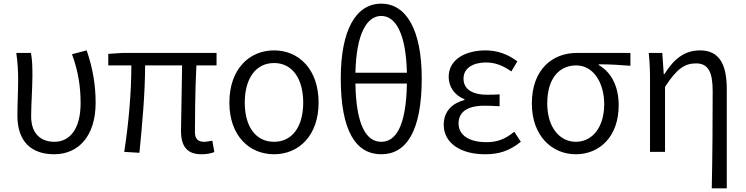

<svg xmlns="http://www.w3.org/2000/svg" viewBox="-20 -829 4073 1048"><path d="M276 13C407 13 502 -85 502 -268C502 -365 486 -459 453 -554L373 -533C409 -435 420 -349 420 -266C420 -121 358 -55 277 -55C210 -55 150 -92 150 -194C150 -260 157 -352 157 -415C157 -462 156 -502 149 -540H69C77 -484 79 -438 79 -395C79 -329 75 -264 75 -198C75 -55 152 13 276 13Z M1080 13C1110 13 1132 8 1150 1L1139 -61C1118 -57 1104 -55 1095 -55C1061 -55 1044 -70 1044 -109C1044 -165 1045 -345 1052 -472H1162V-540H647L571 -535V-472H697C697 -323 682 -153 658 0L741 5C756 -148 772 -317 772 -472H974C973 -350 968 -174 968 -115C968 -31 1000 13 1080 13Z M1476 13C1611 13 1719 -89 1719 -269C1719 -451 1611 -554 1476 -554C1340 -554 1232 -451 1232 -269C1232 -89 1340 13 1476 13ZM1476 -55C1375 -55 1316 -139 1316 -269C1316 -399 1375 -485 1476 -485C1576 -485 1635 -399 1635 -269C1635 -139 1576 -55 1476 -55Z M2061 13C2198 13 2282 -113 2282 -401C2282 -665 2198 -809 2061 -809C1923 -809 1840 -666 1840 -401C1840 -113 1923 13 2061 13ZM2061 -55C1983 -55 1924 -137 1920 -373H2201C2197 -137 2139 -55 2061 -55ZM1920 -432C1925 -649 1984 -742 2061 -742C2138 -742 2196 -649 2201 -432Z M2627 13C2703 13 2758 -4 2823 -55L2787 -110C2735 -67 2690 -53 2635 -53C2541 -53 2483 -91 2483 -155C2483 -218 2531 -252 2624 -252C2651 -252 2675 -251 2707 -249V-314C2680 -312 2662 -312 2640 -312C2549 -312 2510 -348 2510 -400C2510 -459 2565 -488 2633 -488C2684 -488 2728 -470 2771 -439L2804 -494C2755 -531 2697 -554 2631 -554C2522 -554 2429 -506 2429 -409C2429 -358 2459 -309 2515 -288V-283C2454 -267 2402 -226 2402 -148C2402 -49 2493 13 2627 13Z M3123 13C3254 13 3357 -85 3357 -254C3357 -359 3316 -435 3248 -474V-478C3308 -478 3359 -475 3421 -470V-540H3127C3000 -540 2883 -454 2883 -264C2883 -86 2994 13 3123 13ZM3123 -55C3034 -55 2967 -135 2967 -264C2967 -404 3035 -472 3125 -472C3222 -472 3278 -373 3278 -261C3278 -134 3213 -55 3123 -55Z M3865 199H3947V-343C3947 -481 3904 -554 3801 -554C3721 -554 3662 -513 3606 -424H3603L3595 -540H3521C3527 -484 3528 -438 3528 -395V0H3610V-355C3673 -452 3716 -483 3779 -483C3845 -483 3870 -437 3870 -333C3870 -172 3869 22 3865 199Z"/></svg>

Font: ChiuKong Gothic CL Normal
Style: Regular
Weight: 350
Designer: Ryoko NISHIZUKA 西塚涼子 (kana, bopomofo & ideographs); Paul D. Hunt (Latin, Greek & Cyrillic); Sandoll Communications 산돌커뮤니
Foundry: Adobe
Version: Version 1.300